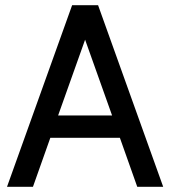

<svg xmlns="http://www.w3.org/2000/svg" viewBox="-20 -720 656 740"><path d="M442 -189H174L107 0H7L258 -700H358L609 0H509ZM412 -275 308 -567 204 -275Z"/></svg>

Font: Cabin
Style: Regular
Weight: 400
Designer: Pablo Impallari
Foundry: Pablo Impallari. http://www.impallari.com Igino Marini. http://www.ikern.com
Version: Version 2.001